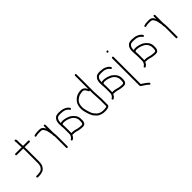

<svg xmlns="http://www.w3.org/2000/svg" viewBox="103 -1664 2845 2845"><g transform="rotate(-45 1525.0 -241.5)"><path d="M50 -13C50 -20.9 57.1 -28 65 -28H76H103.5C114.4 -28 132.6 -31.5 157.9 -38.6C172.5 -42.7 198.8 -74.5 203 -88.3C209.8 -110.5 213 -115.6 213 -154V-424C213 -439.3 212.3 -449 211 -453H78C70.1 -453 63 -460.1 63 -468C63 -475.9 70.1 -483 78 -483H210C209.3 -483.7 209 -484.7 209 -486L205 -551V-593C205 -605.5 192.2 -627.5 213 -631C227.7 -633.4 235 -620.8 235 -593V-551L239 -488C239 -485.3 239.3 -483.7 240 -483H346C353.9 -483 361 -475.9 361 -468C361 -460.1 353.9 -453 346 -453H241C241.7 -452.3 242 -451.5 242 -450.5L243 -415V-154C243 -114 236.8 -83.8 224.3 -63.5C211.9 -43.1 199.4 -28.9 186.8 -20.8C168.4 -8.8 123.8 2 96.3 2H70.3C58.1 2 50 -2.6 50 -13Z M693.9 -468V-302C697.9 -274 699.9 -245.3 699.9 -216V-13C699.9 -5.1 692.8 2 684.9 2C677 2 669.9 -5.1 669.9 -13V-216C669.9 -228.7 669.6 -240.7 668.9 -252V-259C665.6 -261.7 663.9 -265.3 663.9 -270V-300C662.3 -311.7 658.9 -328 653.9 -349C648.2 -373.3 648 -387.2 637.9 -404C622.3 -430 618.3 -453 571.9 -453H537.5C521.8 -453 507.3 -451.3 494 -447.8C480.6 -444.3 472.3 -443.3 468.9 -445C457.1 -450.9 458.8 -469.8 471.9 -472C489 -479.3 514.6 -483 548.7 -483H577.9C604.8 -483 625.6 -474.2 640.4 -456.5C653.1 -441.4 655.2 -434.7 663.9 -419V-468C663.9 -475.9 671 -483 678.9 -483C686.8 -483 693.9 -475.9 693.9 -468Z M1066.7 -55C1044.7 -55 1019.1 -57.7 989.7 -63L970.7 -68C957.1 -71.7 947.7 -75.5 933.2 -77C921.5 -78.2 917.1 -81 905.7 -81H880.7C878.1 -81 875.4 -82 872.7 -84C859.3 -57.2 846.3 -40.2 833.7 -33L822.7 -26C808.8 -17.6 788.5 -40.5 807.7 -52L818.7 -59C823.4 -61.7 828.7 -67.8 834.7 -77.5C846.8 -97 849.7 -102.8 849.7 -133V-227C849.7 -241.9 848.1 -264 847.2 -276.5C846.6 -286.1 842.7 -288 845.7 -297C845.1 -301.7 844.7 -306.3 844.7 -311C842.1 -344.5 846.1 -374.5 856.7 -401C860.7 -411 869.9 -423.2 884.2 -437.5C898.6 -451.8 924.7 -459 962.7 -459C997.7 -456.5 1023.4 -453.5 1039.7 -450C1081.4 -436.1 1109.4 -418.4 1123.7 -397L1130.7 -387C1142.7 -371 1117.4 -354 1106.7 -370L1099.7 -380C1080.7 -405.4 1040.7 -422.3 1009.2 -425C979.3 -427.6 955.8 -430.1 918.9 -423.5C909.7 -421.9 900.6 -414.4 891.7 -401C879.7 -386.6 873.7 -361.6 873.7 -326C883.1 -330.7 897.9 -333 918.2 -333C956 -333 1023.7 -310.8 1045.4 -295.9C1097.1 -260.4 1124.8 -219.5 1128.7 -173C1134 -109.9 1126 -55 1066.7 -55ZM879.7 -227V-133C879.7 -125 879.4 -117.7 878.7 -111H904.5C912.6 -111 918.9 -110.5 923.2 -109.5C944.2 -104.7 950.4 -106.1 977.7 -97L996.7 -92C1018.7 -87.1 1041.9 -85 1068.7 -85C1080.1 -85 1087.9 -89.3 1092.2 -98C1100.1 -113.8 1100.7 -169.3 1094.2 -190.5C1081.6 -232 1055.1 -261 1014.7 -277.5C1007.4 -280.5 998.2 -284.3 987 -289C965.2 -298.1 945.1 -299.5 920.7 -303H900.7C893.4 -303 885.1 -298.3 875.7 -289C878.4 -283.7 879.7 -263 879.7 -227Z M1526 -27V-153L1518 -307V-364C1517.3 -363.3 1516.7 -363 1516 -363C1506.9 -360 1500.2 -362.6 1496 -371L1492 -382C1489.3 -388 1484 -396.3 1476 -407C1461.5 -426.3 1461.9 -426.3 1440.6 -432.1C1431.5 -434.6 1392.1 -426.6 1372 -423C1345 -414 1320.1 -398.1 1297.2 -375.2C1274.4 -352.4 1263 -315.7 1263 -265C1263 -230.8 1275.2 -182 1299.7 -118.8C1307.4 -98.7 1324.6 -75.4 1351 -49C1366.8 -33.2 1405.2 -14 1444 -14C1452 -14 1459.8 -13.8 1467.5 -13.4C1476.7 -12.9 1526 -17.9 1526 -27ZM1533 -688C1540.9 -688 1548 -680.9 1548 -673V-307L1556 -153V-27C1556 -6.4 1540.3 6.8 1508.8 12.7C1492 15.9 1477.8 17 1466 16H1443C1417.9 16 1389 8.2 1356.5 -7.5C1347.5 -11.8 1335.5 -21.6 1320.6 -36.9C1281.1 -77.3 1277.2 -87.8 1253.2 -158C1239.7 -197.3 1233 -233 1233 -265C1233 -310.7 1242.7 -348 1262 -377C1301.2 -433.7 1356.2 -462 1427 -462C1455.2 -464.3 1478.8 -452.8 1498 -427.5C1507.3 -415.2 1514 -405 1518 -397V-673C1518 -680.9 1525.1 -688 1533 -688Z M1922.7 -55C1900.7 -55 1875.1 -57.7 1845.7 -63L1826.7 -68C1813.1 -71.7 1803.7 -75.5 1789.2 -77C1777.5 -78.2 1773.1 -81 1761.7 -81H1736.7C1734.1 -81 1731.4 -82 1728.7 -84C1715.3 -57.2 1702.3 -40.2 1689.7 -33L1678.7 -26C1664.8 -17.6 1644.5 -40.5 1663.7 -52L1674.7 -59C1679.4 -61.7 1684.7 -67.8 1690.7 -77.5C1702.8 -97 1705.7 -102.8 1705.7 -133V-227C1705.7 -241.9 1704.1 -264 1703.2 -276.5C1702.6 -286.1 1698.7 -288 1701.7 -297C1701.1 -301.7 1700.7 -306.3 1700.7 -311C1698.1 -344.5 1702.1 -374.5 1712.7 -401C1716.7 -411 1725.9 -423.2 1740.2 -437.5C1754.6 -451.8 1780.7 -459 1818.7 -459C1853.7 -456.5 1879.4 -453.5 1895.7 -450C1937.4 -436.1 1965.4 -418.4 1979.7 -397L1986.7 -387C1998.7 -371 1973.4 -354 1962.7 -370L1955.7 -380C1936.7 -405.4 1896.7 -422.3 1865.2 -425C1835.3 -427.6 1811.8 -430.1 1774.9 -423.5C1765.7 -421.9 1756.6 -414.4 1747.7 -401C1735.7 -386.6 1729.7 -361.6 1729.7 -326C1739.1 -330.7 1753.9 -333 1774.2 -333C1812 -333 1879.7 -310.8 1901.4 -295.9C1953.1 -260.4 1980.8 -219.5 1984.7 -173C1990 -109.9 1982 -55 1922.7 -55ZM1735.7 -227V-133C1735.7 -125 1735.4 -117.7 1734.7 -111H1760.5C1768.6 -111 1774.9 -110.5 1779.2 -109.5C1800.2 -104.7 1806.4 -106.1 1833.7 -97L1852.7 -92C1874.7 -87.1 1897.9 -85 1924.7 -85C1936.1 -85 1943.9 -89.3 1948.2 -98C1956.1 -113.8 1956.7 -169.3 1950.2 -190.5C1937.6 -232 1911.1 -261 1870.7 -277.5C1863.4 -280.5 1854.2 -284.3 1843 -289C1821.2 -298.1 1801.1 -299.5 1776.7 -303H1756.7C1749.4 -303 1741.1 -298.3 1731.7 -289C1734.4 -283.7 1735.7 -263 1735.7 -227Z M2121.9 -575.8C2105.7 -559.6 2084 -580.9 2100.2 -597C2116 -612.9 2138.4 -592.2 2121.9 -575.8ZM2119.2 -466V102C2120.5 103.3 2121.8 104.3 2123.2 105L2143.2 117C2181.2 142.3 2208.2 163 2224.2 179C2238.5 193.3 2217.8 214.7 2204.2 201L2196.2 194C2188.7 185.3 2176.9 175.7 2160.6 165C2144.3 154.3 2133.2 147 2127.2 143L2107.2 130C2095.2 122.7 2089.2 114.3 2089.2 105V-466C2089.2 -473.9 2096.2 -481 2104.2 -481C2112.1 -481 2119.2 -473.9 2119.2 -466Z M2594.7 -55C2572.7 -55 2547.1 -57.7 2517.7 -63L2498.7 -68C2485.1 -71.7 2475.7 -75.5 2461.2 -77C2449.5 -78.2 2445.1 -81 2433.7 -81H2408.7C2406.1 -81 2403.4 -82 2400.7 -84C2387.3 -57.2 2374.3 -40.2 2361.7 -33L2350.7 -26C2336.8 -17.6 2316.5 -40.5 2335.7 -52L2346.7 -59C2351.4 -61.7 2356.7 -67.8 2362.7 -77.5C2374.8 -97 2377.7 -102.8 2377.7 -133V-227C2377.7 -241.9 2376.1 -264 2375.2 -276.5C2374.6 -286.1 2370.7 -288 2373.7 -297C2373.1 -301.7 2372.7 -306.3 2372.7 -311C2370.1 -344.5 2374.1 -374.5 2384.7 -401C2388.7 -411 2397.9 -423.2 2412.2 -437.5C2426.6 -451.8 2452.7 -459 2490.7 -459C2525.7 -456.5 2551.4 -453.5 2567.7 -450C2609.4 -436.1 2637.4 -418.4 2651.7 -397L2658.7 -387C2670.7 -371 2645.4 -354 2634.7 -370L2627.7 -380C2608.7 -405.4 2568.7 -422.3 2537.2 -425C2507.3 -427.6 2483.8 -430.1 2446.9 -423.5C2437.7 -421.9 2428.6 -414.4 2419.7 -401C2407.7 -386.6 2401.7 -361.6 2401.7 -326C2411.1 -330.7 2425.9 -333 2446.2 -333C2484 -333 2551.7 -310.8 2573.4 -295.9C2625.1 -260.4 2652.8 -219.5 2656.7 -173C2662 -109.9 2654 -55 2594.7 -55ZM2407.7 -227V-133C2407.7 -125 2407.4 -117.7 2406.7 -111H2432.5C2440.6 -111 2446.9 -110.5 2451.2 -109.5C2472.2 -104.7 2478.4 -106.1 2505.7 -97L2524.7 -92C2546.7 -87.1 2569.9 -85 2596.7 -85C2608.1 -85 2615.9 -89.3 2620.2 -98C2628.1 -113.8 2628.7 -169.3 2622.2 -190.5C2609.6 -232 2583.1 -261 2542.7 -277.5C2535.4 -280.5 2526.2 -284.3 2515 -289C2493.2 -298.1 2473.1 -299.5 2448.7 -303H2428.7C2421.4 -303 2413.1 -298.3 2403.7 -289C2406.4 -283.7 2407.7 -263 2407.7 -227Z M2993.9 -468V-302C2997.9 -274 2999.9 -245.3 2999.9 -216V-13C2999.9 -5.1 2992.8 2 2984.9 2C2977 2 2969.9 -5.1 2969.9 -13V-216C2969.9 -228.7 2969.6 -240.7 2968.9 -252V-259C2965.6 -261.7 2963.9 -265.3 2963.9 -270V-300C2962.3 -311.7 2958.9 -328 2953.9 -349C2948.2 -373.3 2948 -387.2 2937.9 -404C2922.3 -430 2918.3 -453 2871.9 -453H2837.5C2821.8 -453 2807.3 -451.3 2794 -447.8C2780.6 -444.3 2772.3 -443.3 2768.9 -445C2757.1 -450.9 2758.8 -469.8 2771.9 -472C2789 -479.3 2814.6 -483 2848.7 -483H2877.9C2904.8 -483 2925.6 -474.2 2940.4 -456.5C2953.1 -441.4 2955.2 -434.7 2963.9 -419V-468C2963.9 -475.9 2971 -483 2978.9 -483C2986.8 -483 2993.9 -475.9 2993.9 -468Z"/></g></svg>

Font: MewTooHand
Style: Reversed
Weight: 400
Designer: Mew Too, Robert Jablonski
Version: Version 0.77